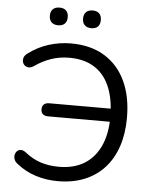

<svg xmlns="http://www.w3.org/2000/svg" viewBox="-60 -944 793 1003"><g transform="rotate(5 336.5 -443.0)"><path d="M280.8 8.9Q218.5 8.9 163.1 -9Q107.7 -26.9 63.1 -63.4Q50.9 -72.7 46.6 -84.9Q42.2 -97.1 44.7 -109Q47.2 -120.9 55.1 -128.4Q62.9 -135.9 74.6 -136.5Q86.3 -137.1 100.4 -126.9Q141.2 -94.3 184.5 -80.3Q227.9 -66.4 279.5 -66.4Q356.6 -66.4 410.4 -98.4Q464.2 -130.5 493.8 -191.5Q523.5 -252.5 525.4 -339.6L553.3 -323.9H201.2Q183.1 -323.9 173.3 -332.7Q163.6 -341.4 163.6 -357.9Q163.6 -374.5 173.3 -383.5Q183.1 -392.5 201.2 -392.5H552.9L524.9 -367.4Q522.1 -453.2 494.4 -513.8Q466.8 -574.4 414.4 -606.5Q362.1 -638.6 285.5 -638.6Q234.3 -638.6 189.7 -623.1Q145 -607.6 105.3 -579.6Q90.1 -569.3 77.7 -569.9Q65.2 -570.6 56.7 -577.9Q48.2 -585.1 45.5 -596.3Q42.8 -607.5 46.9 -619.2Q51.1 -630.9 63.7 -640.2Q112.8 -677.6 170.4 -695.8Q228 -713.9 287.8 -713.9Q391 -713.9 463.5 -669.7Q536 -625.5 574.1 -544.5Q612.2 -463.5 612.2 -352.5Q612.2 -268.9 589.8 -202.2Q567.4 -135.5 524.8 -88.5Q482.2 -41.5 420.6 -16.3Q359.1 8.9 280.8 8.9ZM385.7 -802.4Q363.1 -802.4 350.8 -814.5Q338.5 -826.5 338.5 -849.1Q338.5 -871.2 350.8 -883.2Q363.1 -895.2 385.7 -895.2Q407.8 -895.2 419.8 -883.2Q431.8 -871.2 431.8 -849.1Q431.8 -826.5 420.1 -814.5Q408.3 -802.4 385.7 -802.4ZM211.5 -802.4Q189.4 -802.4 176.9 -814.5Q164.4 -826.5 164.4 -849.1Q164.4 -871.2 176.9 -883.2Q189.4 -895.2 211.5 -895.2Q234.1 -895.2 246.1 -883.2Q258.2 -871.2 258.2 -849.1Q258.2 -826.5 246.1 -814.5Q234.1 -802.4 211.5 -802.4Z"/></g></svg>

Font: Nunito ExtraLight
Style: Regular
Weight: 200
Designer: Vernon Adams
Foundry: Vernon Adams
Version: Version 3.602